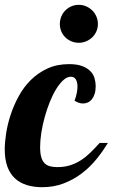

<svg xmlns="http://www.w3.org/2000/svg" viewBox="-33 -777 471 803"><path d="M418 -179.2Q397 -144 369.9 -110.8Q342.8 -77.6 308.8 -51.8Q274.9 -25.9 233.6 -10Q192.4 5.9 143.1 5.9Q107.4 5.9 78.6 -3.2Q49.8 -12.2 29.3 -31.2Q8.8 -50.3 -2.2 -80.3Q-13.2 -110.4 -13.2 -152.8Q-13.2 -181.6 -7.3 -219.5Q-1.5 -257.3 11.5 -296.9Q24.4 -336.4 45.2 -374.5Q65.9 -412.6 95.9 -442.4Q126 -472.2 165.5 -490.5Q205.1 -508.8 255.9 -508.8Q289.1 -508.8 310.5 -500.7Q332 -492.7 344.7 -479.7Q357.4 -466.8 362.3 -450.2Q367.2 -433.6 367.2 -417Q367.2 -398.4 363 -385Q358.9 -371.6 351.6 -362.3Q344.2 -353 334.5 -348.6Q324.7 -344.2 314 -344.2Q296.9 -344.2 278.8 -356Q291 -388.2 291 -415Q291 -433.6 284.2 -444.8Q277.3 -456.1 263.2 -456.1Q247.6 -456.1 231.9 -441.9Q216.3 -427.7 201.9 -404.3Q187.5 -380.9 175.3 -350.6Q163.1 -320.3 154.1 -287.6Q145 -254.9 139.9 -222.4Q134.8 -189.9 134.8 -162.1Q134.8 -136.7 139.4 -120.4Q144 -104 153.1 -94.7Q162.1 -85.4 175.5 -81.8Q189 -78.1 207 -78.1Q236.8 -78.1 261 -85.9Q285.2 -93.8 306.2 -107.4Q327.1 -121.1 345.9 -139.6Q364.7 -158.2 383.8 -179.2ZM217.3 -676.8Q217.3 -693.4 223.4 -708Q229.5 -722.7 240.2 -733.4Q251 -744.1 265.4 -750.5Q279.8 -756.8 296.4 -756.8Q313 -756.8 327.4 -750.5Q341.8 -744.1 352.8 -733.4Q363.8 -722.7 370.1 -708Q376.5 -693.4 376.5 -676.8Q376.5 -660.2 370.1 -645.8Q363.8 -631.3 352.8 -620.8Q341.8 -610.4 327.4 -604.2Q313 -598.1 296.4 -598.1Q279.8 -598.1 265.4 -604.2Q251 -610.4 240.2 -620.8Q229.5 -631.3 223.4 -645.8Q217.3 -660.2 217.3 -676.8Z"/></svg>

Font: Lobster
Style: Regular
Weight: 400
Designer: Pablo Impallari
Foundry: Pablo Impallari
Version: Version 1.007; ttfautohint (v1.1) -l 8 -r 50 -G 50 -x 14 -D 